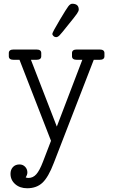

<svg xmlns="http://www.w3.org/2000/svg" viewBox="-20 -764 604 1024"><path d="M280 -566Q271 -566 265 -572Q259 -578 259 -583Q259 -591 299 -658Q334 -717 344.5 -730.5Q355 -744 365 -744Q400 -744 400 -713Q400 -705 390.5 -691Q381 -677 341 -628Q307 -585 297.5 -575.5Q288 -566 280 -566ZM511 -500Q537 -500 537 -481V-464Q537 -445 511 -445H480L267 105Q238 181 206.5 210.5Q175 240 125 240Q86 240 61 218Q36 196 36 163Q36 141 49 127Q62 113 84 113Q102 113 114 125.5Q126 138 126 156Q126 168 117 182Q122 185 132 185Q156 185 173.5 165.5Q191 146 209 99L252 -13L84 -445H53Q27 -445 27 -464V-481Q27 -500 53 -500H174Q200 -500 200 -481V-464Q200 -445 174 -445H145L283 -89L419 -445H390Q364 -445 364 -464V-481Q364 -500 390 -500Z"/></svg>

Font: Solway Light
Style: Regular
Weight: 300
Designer: Mariya V. Pigoulevskaya
Foundry: The Northern Block Ltd.
Version: Version 1.000;hotconv 1.0.109;makeotfexe 2.5.65596